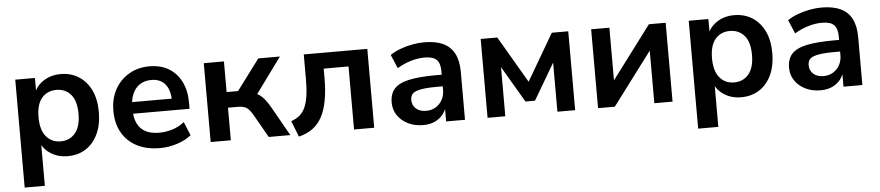

<svg xmlns="http://www.w3.org/2000/svg" viewBox="-41 -753 5433 1186"><g transform="rotate(-5 2675.5 -159.5)"><path d="M72 180V-489H194V-386H184Q199 -437 245.5 -468Q292 -499 354 -499Q418 -499 466.5 -468Q515 -437 542 -380.5Q569 -324 569 -245Q569 -167 542 -109.5Q515 -52 467 -21Q419 10 354 10Q293 10 247 -20.5Q201 -51 185 -100H197V180ZM319 -85Q375 -85 409 -125.5Q443 -166 443 -245Q443 -325 409 -364.5Q375 -404 319 -404Q263 -404 229 -364.5Q195 -325 195 -245Q195 -166 229 -125.5Q263 -85 319 -85Z M927 10Q844 10 784 -21Q724 -52 691.5 -109Q659 -166 659 -244Q659 -320 690.5 -377Q722 -434 777.5 -466.5Q833 -499 904 -499Q974 -499 1024 -469Q1074 -439 1101.5 -384Q1129 -329 1129 -253V-216H760V-288H1041L1025 -273Q1025 -341 995 -377.5Q965 -414 909 -414Q867 -414 837.5 -394.5Q808 -375 792.5 -339.5Q777 -304 777 -255V-248Q777 -193 794 -157Q811 -121 845 -103Q879 -85 929 -85Q970 -85 1011 -97.5Q1052 -110 1086 -137L1121 -53Q1086 -24 1033 -7Q980 10 927 10Z M1241 0V-489H1366V-299H1437L1579 -489H1713L1534 -244L1507 -284Q1534 -281 1555.5 -269Q1577 -257 1595.5 -235.5Q1614 -214 1632 -182L1735 0H1601L1519 -144Q1506 -167 1493.5 -179.5Q1481 -192 1465.5 -197Q1450 -202 1428 -202H1366V0Z M1787 14 1748 -85Q1780 -96 1801.5 -114.5Q1823 -133 1836 -162.5Q1849 -192 1855 -235Q1861 -278 1861 -338V-489H2255V0H2130V-391H1976V-334Q1976 -255 1965 -195Q1954 -135 1931.5 -93Q1909 -51 1873 -24.5Q1837 2 1787 14Z M2559 10Q2506 10 2464.5 -10.5Q2423 -31 2399.5 -66Q2376 -101 2376 -145Q2376 -199 2404 -230.5Q2432 -262 2495 -276Q2558 -290 2664 -290H2714V-218H2665Q2618 -218 2586 -214.5Q2554 -211 2534.5 -203.5Q2515 -196 2506.5 -183Q2498 -170 2498 -151Q2498 -118 2521 -97Q2544 -76 2585 -76Q2618 -76 2643.5 -91.5Q2669 -107 2684 -134Q2699 -161 2699 -196V-311Q2699 -361 2677 -383Q2655 -405 2603 -405Q2562 -405 2519 -392.5Q2476 -380 2432 -354L2396 -439Q2422 -457 2457.5 -470.5Q2493 -484 2532.5 -491.5Q2572 -499 2607 -499Q2679 -499 2725.5 -477Q2772 -455 2795 -410.5Q2818 -366 2818 -296V0H2701V-104H2709Q2702 -69 2681.5 -43.5Q2661 -18 2630 -4Q2599 10 2559 10Z M2958 0V-489H3061L3230 -200L3399 -489H3501V0H3391V-345H3415L3259 -80H3200L3044 -345H3068V0Z M3643 0V-489H3756V-128H3730L4001 -489H4105V0H3992V-362H4019L3747 0Z M4248 180V-489H4370V-386H4360Q4375 -437 4421.5 -468Q4468 -499 4530 -499Q4594 -499 4642.5 -468Q4691 -437 4718 -380.5Q4745 -324 4745 -245Q4745 -167 4718 -109.5Q4691 -52 4643 -21Q4595 10 4530 10Q4469 10 4423 -20.5Q4377 -51 4361 -100H4373V180ZM4495 -85Q4551 -85 4585 -125.5Q4619 -166 4619 -245Q4619 -325 4585 -364.5Q4551 -404 4495 -404Q4439 -404 4405 -364.5Q4371 -325 4371 -245Q4371 -166 4405 -125.5Q4439 -85 4495 -85Z M5023 10Q4970 10 4928.5 -10.5Q4887 -31 4863.5 -66Q4840 -101 4840 -145Q4840 -199 4868 -230.5Q4896 -262 4959 -276Q5022 -290 5128 -290H5178V-218H5129Q5082 -218 5050 -214.5Q5018 -211 4998.5 -203.5Q4979 -196 4970.5 -183Q4962 -170 4962 -151Q4962 -118 4985 -97Q5008 -76 5049 -76Q5082 -76 5107.5 -91.5Q5133 -107 5148 -134Q5163 -161 5163 -196V-311Q5163 -361 5141 -383Q5119 -405 5067 -405Q5026 -405 4983 -392.5Q4940 -380 4896 -354L4860 -439Q4886 -457 4921.5 -470.5Q4957 -484 4996.5 -491.5Q5036 -499 5071 -499Q5143 -499 5189.5 -477Q5236 -455 5259 -410.5Q5282 -366 5282 -296V0H5165V-104H5173Q5166 -69 5145.5 -43.5Q5125 -18 5094 -4Q5063 10 5023 10Z"/></g></svg>

Font: NunitoSans3
Style: Bold
Weight: 700
Designer: Vernon Adams
Foundry: Vernon Adams
Version: Version 3.101;gftools[0.9.27]